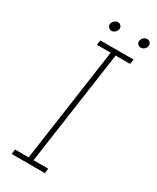

<svg xmlns="http://www.w3.org/2000/svg" viewBox="-209 -881 770 942"><g transform="rotate(30 176.0 -410.5)"><path d="M38 -27H115L207 -673H129L133 -700H321L317 -673H235L143 -27H226L223 0H35ZM299 -794Q301 -805 309.5 -813Q318 -821 329 -821Q339 -821 346.5 -813Q354 -805 351 -794Q350 -783 341 -775.5Q332 -768 322 -768Q312 -768 304.5 -775.5Q297 -783 299 -794ZM133 -794Q136 -805 144.5 -813Q153 -821 164 -821Q174 -821 181 -813Q188 -805 186 -794Q184 -783 175.5 -775.5Q167 -768 157 -768Q146 -768 139 -775.5Q132 -783 133 -794Z"/></g></svg>

Font: Josefin Slab Light
Style: Italic
Weight: 300
Italic angle: -12°
Designer: Santiago Orozco
Foundry: Typemade
Version: Version 2.000